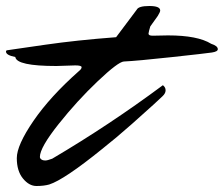

<svg xmlns="http://www.w3.org/2000/svg" viewBox="-50 -581 746 640"><path d="M459 -462 510 -463Q609 -463 654 -435Q676 -428 676 -417Q676 -409 656.5 -406Q637 -403 521.5 -390.5Q406 -378 363 -376Q344 -375 275.5 -310Q207 -245 145 -167Q83 -89 83 -58Q83 -53 88 -49.5Q93 -46 100.5 -46Q108 -46 124 -52Q314 -164 493 -297Q502 -290 502 -280Q502 -270 492 -260.5Q482 -251 462.5 -233Q443 -215 390 -168Q337 -121 290 -84Q164 18 114 34Q96 39 71.5 39Q47 39 26.5 14Q6 -11 6 -54Q6 -97 61.5 -178Q117 -259 213 -344Q222 -351 222 -357Q222 -363 201 -363L138 -361Q5 -361 1 -391Q-30 -397 -30 -409Q-30 -413 -26 -413.5Q-22 -414 -19 -414.5Q-16 -415 -9 -416Q-2 -417 101.5 -432Q205 -447 337 -457L406 -549Q412 -561 448 -561Q484 -561 484 -546Q484 -541 476 -528L451 -493Q446 -477 445 -469Q445 -462 459 -462Z"/></svg>

Font: Mr Dafoe
Style: Regular
Weight: 400
Designer: Alejandro Paul
Foundry: Alejandro Paul
Version: Version 1.000